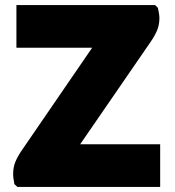

<svg xmlns="http://www.w3.org/2000/svg" viewBox="-20 -740 692 760"><path d="M49 0 37 -11Q35 -21 33.5 -32Q32 -43 32 -51Q32 -79 41.5 -101Q51 -123 67 -146L390 -617L424 -551H45V-720H594L605 -709Q607 -700 609 -688.5Q611 -677 611 -669Q611 -641 601.5 -619Q592 -597 576 -574L252 -103L219 -169H614V0Z"/></svg>

Font: Kufam ExtraBold
Style: Regular
Weight: 800
Designer: Wael Morcos, Artur Schmal
Foundry: Original Type
Version: Version 1.300; ttfautohint (v1.8.3)